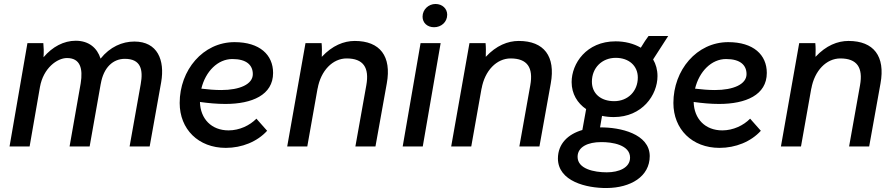

<svg xmlns="http://www.w3.org/2000/svg" viewBox="-20 -737 4502 966"><path d="M28 0H129L181 -299C198 -395 268 -445 317 -445C384 -445 398 -392 386 -318L330 0H431L487 -316V-315C501 -398 549 -441 608 -441C689 -441 701 -386 688 -314L632 0H733L791 -324C810 -434 773 -528 656 -528C595 -528 533 -501 486 -442C469 -496 427 -532 361 -532C301 -532 244 -502 199 -449C201 -477 200 -500 198 -520H118Z M1116 7C1197 7 1274 -24 1324 -79L1270 -140C1237 -106 1185 -81 1130 -81C1044 -81 988 -139 986 -224C1029 -218 1072 -214 1114 -214C1248 -214 1354 -259 1354 -370C1354 -461 1287 -525 1160 -525C1001 -525 884 -384 884 -219C884 -87 978 7 1116 7ZM993 -291C1014 -378 1076 -440 1149 -440C1221 -440 1252 -409 1252 -364C1252 -313 1186 -284 1093 -284C1060 -284 1026 -287 993 -291Z M1425 0H1526L1578 -293V-291C1594 -382 1654 -443 1724 -443C1808 -443 1839 -397 1823 -308L1768 0H1869L1926 -317C1951 -454 1892 -531 1765 -531C1710 -531 1652 -508 1599 -451C1600 -476 1600 -502 1598 -520H1517Z M2006 0H2107L2197 -520H2096ZM2164 -600C2199 -600 2230 -625 2230 -663C2230 -693 2206 -717 2171 -717C2137 -717 2106 -690 2106 -653C2106 -622 2130 -600 2164 -600Z M2250 0H2351L2403 -293V-291C2419 -382 2479 -443 2549 -443C2633 -443 2664 -397 2648 -308L2593 0H2694L2751 -317C2776 -454 2717 -531 2590 -531C2535 -531 2477 -508 2424 -451C2425 -476 2425 -502 2423 -520H2342Z M3068 -148C3211 -148 3288 -259 3288 -354C3288 -386 3280 -414 3266 -438L3342 -556H3243C3234 -544 3218 -521 3204 -497C3168 -518 3124 -529 3077 -529C2930 -529 2856 -417 2856 -324C2856 -265 2885 -218 2929 -188L2910 -83C2838 -62 2787 -14 2787 61C2788 175 2930 210 3033 209C3152 208 3249 152 3249 48C3248 -64 3100 -97 3000 -96H2999L3009 -154C3028 -150 3048 -148 3068 -148ZM3033 130C2969 130 2886 113 2886 52C2886 1 2940 -22 3003 -22C3060 -23 3150 -8 3150 56C3150 107 3094 130 3033 130ZM3070 -228C3003 -228 2958 -266 2958 -326C2958 -396 3009 -446 3078 -446C3144 -446 3189 -406 3189 -347C3189 -278 3139 -228 3070 -228Z M3600 7C3681 7 3758 -24 3808 -79L3754 -140C3721 -106 3669 -81 3614 -81C3528 -81 3472 -139 3470 -224C3513 -218 3556 -214 3598 -214C3732 -214 3838 -259 3838 -370C3838 -461 3771 -525 3644 -525C3485 -525 3368 -384 3368 -219C3368 -87 3462 7 3600 7ZM3477 -291C3498 -378 3560 -440 3633 -440C3705 -440 3736 -409 3736 -364C3736 -313 3670 -284 3577 -284C3544 -284 3510 -287 3477 -291Z M3909 0H4010L4062 -293V-291C4078 -382 4138 -443 4208 -443C4292 -443 4323 -397 4307 -308L4252 0H4353L4410 -317C4435 -454 4376 -531 4249 -531C4194 -531 4136 -508 4083 -451C4084 -476 4084 -502 4082 -520H4001Z"/></svg>

Font: Fixel Text 20240404 Medium
Style: Italic
Weight: 500
Width: 4
Italic angle: -10°
Designer: AlfaBravo + MacPaw
Foundry: Kyrylo Tkachov, Marchela Mozhyna, Serhii Makarenko, Maria Weinstein, Zakhar Kryvoshyya
Version: Version 1.211;Glyphs 3.2 (3225)